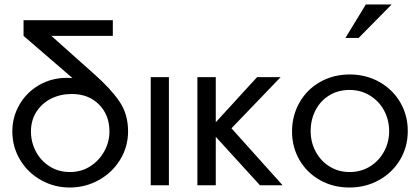

<svg xmlns="http://www.w3.org/2000/svg" viewBox="-20 -826 1873 856"><path d="M468 -240Q468 -194 445.5 -152.5Q423 -111 383 -85Q343 -59 292 -59Q241 -59 201.5 -84Q162 -109 140 -150.5Q118 -192 118 -240Q118 -289 142 -327Q166 -365 207.5 -386Q249 -407 300 -407Q375 -407 421.5 -360Q468 -313 468 -240ZM483 -666V-736H85V-666L303 -478Q295 -479 279 -479Q210 -479 154 -446.5Q98 -414 66.5 -359Q35 -304 35 -241Q35 -171 69.5 -113.5Q104 -56 163 -23Q222 10 291 10Q361 10 421 -23.5Q481 -57 516 -114.5Q551 -172 551 -241Q551 -317 512.5 -373.5Q474 -430 403 -493L209 -666Z M733 -482H652V0H733Z M942 -482H860V0H942V-216L1139 0H1240L1012 -254L1231 -482H1126L942 -281Z M1798 -242Q1798 -312 1764.5 -369.5Q1731 -427 1671.5 -460.5Q1612 -494 1539 -494Q1466 -494 1407 -460.5Q1348 -427 1315 -368.5Q1282 -310 1282 -240Q1282 -170 1315 -113Q1348 -56 1406.5 -23Q1465 10 1538 10Q1610 10 1669.5 -23Q1729 -56 1763.5 -113.5Q1798 -171 1798 -242ZM1715 -241Q1715 -192 1692 -150Q1669 -108 1629 -83.5Q1589 -59 1539 -59Q1490 -59 1450.5 -83Q1411 -107 1388 -149Q1365 -191 1365 -242Q1365 -292 1386.5 -334Q1408 -376 1447.5 -400.5Q1487 -425 1538 -425Q1589 -425 1629.5 -400Q1670 -375 1692.5 -333Q1715 -291 1715 -241ZM1520 -657H1579L1726 -806H1611Z"/></svg>

Font: Geom Light
Style: Regular
Weight: 300
Version: Version 1.102